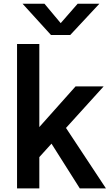

<svg xmlns="http://www.w3.org/2000/svg" viewBox="-20 -1041 605 1061"><path d="M74.2 0V-797.9H197.3V-338.9L397.5 -563.5H552.7L344.7 -334L565.4 0H420.9L264.6 -247.1L197.3 -172.9V0ZM104.5 -1020.5H225.6L315.4 -913.1L409.2 -1020.5H529.3L368.2 -847.7H261.7Z"/></svg>

Font: Gothic A1
Style: Bold
Weight: 700
Version: Version 2.50